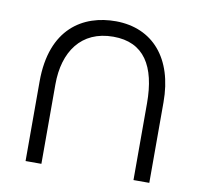

<svg xmlns="http://www.w3.org/2000/svg" viewBox="-67 -624 718 693"><g transform="rotate(10 292.0 -277.0)"><path d="M465.5 -281V0H523.5V-295.5C523.5 -456 439.5 -552.5 304.5 -553.5C184 -554 70 -485.5 70 -291.5V0H128V-291.5C128 -410.5 186.5 -497 304.5 -497C417 -497 465.5 -417.5 465.5 -281Z"/></g></svg>

Font: Eudonet Light
Style: Regular
Weight: 300
Designer: Mikhail Sharanda
Foundry: Mikhail Sharanda
Version: Version 4.503;Glyphs 3.1.2 (3151)